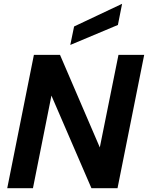

<svg xmlns="http://www.w3.org/2000/svg" viewBox="-20 -988 777 1008"><path d="M737 -700 597 0H460L250 -486L153 0H18L158 -700H295L504 -214L602 -700ZM621 -968 599 -857 349 -752 369 -849Z"/></svg>

Font: Albert Sans
Style: Bold Italic
Weight: 700
Italic angle: -11.25°
Designer: Andreas Rasmussen
Foundry: a.Foundry
Version: Version 1.025